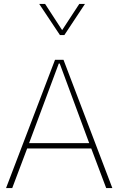

<svg xmlns="http://www.w3.org/2000/svg" viewBox="-20 -953 600 973"><path d="M178.7 -933.1H208.5L294.9 -800.3L381.8 -933.1H410.6L306.2 -775.4H283.7ZM117.7 -200.7 42 0H10.7L258.8 -649.9H301.8L549.3 0H518.1L442.4 -200.7ZM277.8 -630.9 127.4 -227.5H432.1L282.7 -630.9Z"/></svg>

Font: Estedad-FD Thin
Style: Regular
Weight: 100
Designer: Amin Abedi
Version: Version 7.3